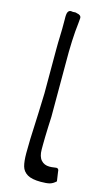

<svg xmlns="http://www.w3.org/2000/svg" viewBox="-117 -781 462 827"><g transform="rotate(15 114.0 -368.0)"><path d="M64 -100 65 -162 70 -280 73 -368V-562Q73 -598 74 -618L75 -656V-699Q74 -723 78.5 -731.5Q83 -740 92 -740Q97 -740 100 -739H102Q104 -739 109 -739.5Q114 -740 118 -738Q138 -735 138 -721Q138 -718 136 -698Q127 -625 128 -516V-278L126 -233Q124 -181 124 -152V-132Q124 -100 138 -84.5Q152 -69 175 -69Q186 -69 194 -70.5Q202 -72 206 -72Q217 -72 217 -57L223 -16Q209 -3 195 0.5Q181 4 156 4Q116 4 96 -8Q76 -20 70 -41.5Q64 -63 64 -100Z"/></g></svg>

Font: Barriecito
Style: Regular
Weight: 400
Designer: Pablo Cosgaya & Sergio Jiménez
Foundry: Pablo Cosgaya & Sergio Jiménez
Version: Version 1.001